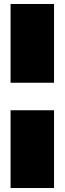

<svg xmlns="http://www.w3.org/2000/svg" viewBox="-20 -723 324 963"><path d="M33 -703H251V-308H33ZM33 -170H251V220H33Z"/></svg>

Font: Cairo Black
Style: Regular
Weight: 900
Designer: Mohamed Gaber, Accademia di Belle Arti di Urbino and others
Foundry: Kief Type Foundry, Accademia di Belle Arti di Urbino and others
Version: Version 3.011